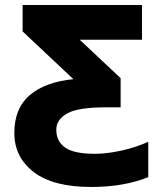

<svg xmlns="http://www.w3.org/2000/svg" viewBox="-20 -734 636 764"><path d="M343 10Q472 10 570 -29V-170Q520 -147 462 -134.5Q404 -122 358 -122Q274 -122 239 -147Q204 -172 204 -218Q204 -258 247 -282.5Q290 -307 403 -307H460V-423L297 -576H545V-714H70V-609L272 -419Q160 -408 98.5 -355.5Q37 -303 37 -205Q37 -109 114 -49.5Q191 10 343 10Z"/></svg>

Font: Noto Sans UI Extra
Style: Regular
Weight: 800
Designer: Monotype Design Team
Foundry: Monotype Imaging Inc.
Version: Version 1.901